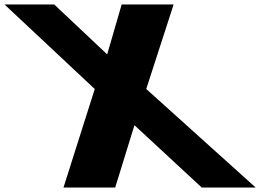

<svg xmlns="http://www.w3.org/2000/svg" viewBox="-231 -845 1227 865"><path d="M921 0 427.9 -444 551.2 -825H317.2L251.8 -600L13.2 -825H-210.8L195.9 -444L55 0H288L374.7 -281L678 0Z"/></svg>

Font: Hussar
Style: BdOpOblFour
Weight: 700
Foundry: Cannot Into Space Fonts
Version: Version 2.00